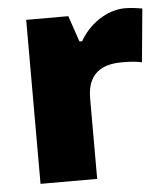

<svg xmlns="http://www.w3.org/2000/svg" viewBox="-45 -604 560 645"><g transform="rotate(-5 234.5 -281.5)"><path d="M400 -563C337 -563 277 -519 247 -465H238L208 -553H66V0H257V-272C257 -372 328 -383 376 -383C411 -383 428 -380 441 -377L458 -557C447 -559 421 -563 400 -563Z"/></g></svg>

Font: Noto Sans Myanmar UI Black
Style: Regular
Weight: 900
Designer: Monotype Design Team
Foundry: Monotype Imaging Inc.
Version: Version 2.103